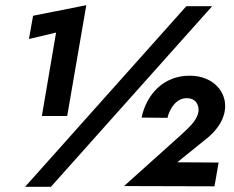

<svg xmlns="http://www.w3.org/2000/svg" viewBox="-20 -723 907 743"><path d="M92 -572 197 -597 142 -274H240L314 -703L108 -662ZM701 -699 77 0H177L801 -699ZM460 -3 810 -2 826 -94 666 -95 775 -183C812 -212 843 -249 850 -295C861 -366 805 -430 715 -430C611 -431 546 -355 528 -268L628 -267C637 -305 664 -345 705 -343C738 -342 751 -316 748 -291C742 -254 707 -226 675 -196Z"/></svg>

Font: Jost*
Style: Bold Italic
Weight: 700
Italic angle: -10°
Version: Version 3.7